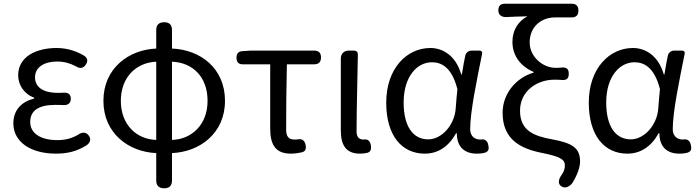

<svg xmlns="http://www.w3.org/2000/svg" viewBox="-20 -816 3770 1036"><path d="M140 -521C102 -496 78 -460 78 -410C78 -359 108 -310 164 -289V-284C102 -269 52 -227 52 -150C52 -100 76 -59 116 -31C156 -3 214 13 281 13C344 13 394 1 447 -32C466 -45 473 -64 460 -83C446 -104 424 -105 403 -90C366 -68 330 -60 290 -60C198 -60 143 -97 143 -158C143 -218 187 -250 277 -250C292 -250 307 -250 323 -249C347 -248 362 -259 362 -283C362 -307 348 -317 324 -316C313 -315 303 -315 293 -315C206 -315 169 -350 169 -399C169 -455 221 -484 288 -484C325 -484 358 -475 390 -458C411 -444 431 -447 444 -469C456 -488 452 -504 433 -516C389 -542 339 -557 285 -557C230 -557 178 -545 140 -521Z M823 -166V-61C717 -64 632 -143 632 -272C632 -401 717 -479 823 -483V-272ZM823 105V158C823 186 838 200 866 200C894 200 908 186 908 158V105V10C1056 4 1194 -95 1194 -272C1194 -449 1060 -548 908 -554V-654C908 -682 894 -696 866 -696C838 -696 823 -682 823 -654V-554C676 -548 538 -449 538 -272C538 -95 676 4 823 10ZM908 -377V-483C1019 -479 1100 -402 1100 -272C1100 -142 1013 -64 908 -61V-272Z M1438 -295V-122C1438 -35 1467 13 1549 13C1570 13 1591 10 1608 6C1629 1 1633 -13 1629 -34C1624 -58 1610 -69 1586 -64C1581 -63 1575 -63 1569 -63C1539 -63 1524 -78 1524 -116C1524 -226 1525 -346 1528 -469H1675C1700 -469 1712 -481 1712 -506C1712 -531 1700 -543 1675 -543H1522H1333L1288 -540C1266 -539 1256 -526 1256 -504C1256 -481 1267 -469 1290 -469H1438Z M1819 -327V-112C1819 -32 1848 13 1922 13C1939 13 1953 11 1964 8C1982 2 1984 -14 1981 -33C1977 -54 1965 -67 1944 -63C1943 -63 1943 -63 1942 -63C1919 -63 1904 -75 1904 -106C1904 -231 1909 -382 1911 -523C1911 -535 1903 -543 1891 -543H1865H1862C1836 -543 1819 -526 1819 -500Z M2483 -478 2472 -414H2469C2439 -517 2369 -557 2302 -557C2176 -557 2064 -448 2064 -262C2064 -83 2149 13 2272 13C2343 13 2400 -24 2441 -97H2445C2445 -22 2488 13 2552 13C2571 13 2587 11 2599 7C2617 0 2619 -13 2615 -32C2611 -56 2596 -68 2573 -63C2572 -63 2572 -63 2571 -63C2541 -63 2517 -82 2517 -119C2517 -214 2553 -384 2581 -524C2584 -536 2578 -543 2566 -543H2540H2525C2507 -543 2493 -531 2490 -513ZM2205 -425C2233 -462 2272 -480 2311 -480C2362 -480 2418 -453 2448 -335L2443 -283L2439 -232C2433 -140 2362 -64 2291 -64C2207 -64 2158 -136 2158 -263C2158 -335 2177 -389 2205 -425Z M2777 -796H2706C2681 -796 2669 -785 2669 -760C2669 -735 2687 -723 2712 -724C2752 -726 2781 -727 2826 -728C2775 -701 2745 -652 2745 -590C2745 -512 2793 -456 2859 -428V-424C2769 -398 2692 -315 2692 -207C2692 -64 2788 -14 2904 9C3003 29 3028 44 3028 77C3028 95 3023 109 3011 127C2992 152 2987 181 3016 193C3036 201 3058 187 3070 169C3098 123 3110 82 3110 56C3110 -18 3068 -44 2960 -64C2860 -82 2786 -111 2786 -219C2786 -325 2878 -386 2971 -386C2983 -386 2994 -386 3005 -385C3034 -381 3049 -389 3049 -418C3049 -447 3034 -455 3005 -451C2997 -450 2988 -450 2977 -450C2911 -450 2838 -508 2838 -587C2838 -673 2902 -722 2974 -722H3064C3089 -722 3101 -734 3101 -759C3101 -784 3089 -796 3064 -796H2885Z M3576 -478 3565 -414H3562C3532 -517 3462 -557 3395 -557C3269 -557 3157 -448 3157 -262C3157 -83 3242 13 3365 13C3436 13 3493 -24 3534 -97H3538C3538 -22 3581 13 3645 13C3664 13 3680 11 3692 7C3710 0 3712 -13 3708 -32C3704 -56 3689 -68 3666 -63C3665 -63 3665 -63 3664 -63C3634 -63 3610 -82 3610 -119C3610 -214 3646 -384 3674 -524C3677 -536 3671 -543 3659 -543H3633H3618C3600 -543 3586 -531 3583 -513ZM3298 -425C3326 -462 3365 -480 3404 -480C3455 -480 3511 -453 3541 -335L3536 -283L3532 -232C3526 -140 3455 -64 3384 -64C3300 -64 3251 -136 3251 -263C3251 -335 3270 -389 3298 -425Z"/></svg>

Font: GenSenRounded2 TW R
Style: Regular
Weight: 400
Version: Version 2.100;PS 2.1;hotconv 16.6.51;makeotf.lib2.5.65220 DE